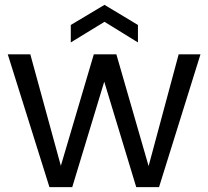

<svg xmlns="http://www.w3.org/2000/svg" viewBox="-20 -772 860 792"><path d="M184 0 12 -548H105L231 -88L367 -548H460L593 -87L717 -548H807L636 0H542L410 -435L278 0ZM549 -669V-597L411 -682L272 -597V-669L411 -752Z"/></svg>

Font: SVN-Poppins
Style: Regular
Weight: 400
Designer: Ninad Kale (Devanagari), Jonny Pinhorn (Latin)
Foundry: Indian Type Foundry
Version: Version 3.002 2017